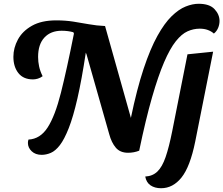

<svg xmlns="http://www.w3.org/2000/svg" viewBox="-20 -798 1184 1018"><path d="M201 23Q168 23 148 4Q128 -15 128 -40Q128 -50 131 -58Q193 -61 232.5 -122Q272 -183 303 -306Q334 -429 372 -620L369 -627Q341 -635 307 -635Q249 -635 215.5 -599Q182 -563 182 -496Q182 -470 187.5 -445Q193 -420 206 -394Q194 -385 180.5 -381Q167 -377 155 -377Q104 -377 77.5 -410.5Q51 -444 51 -497Q51 -544 75 -588.5Q99 -633 149.5 -661.5Q200 -690 278 -690Q326 -690 368 -683.5Q410 -677 451 -669.5Q492 -662 537 -660L674 -173Q706 -327 741.5 -433.5Q777 -540 814.5 -607.5Q852 -675 890 -712Q928 -749 964.5 -763.5Q1001 -778 1033 -778Q1091 -778 1117.5 -749.5Q1144 -721 1144 -687Q1144 -668 1136.5 -650Q1129 -632 1114 -620Q1101 -632 1082 -639Q1063 -646 1039 -646Q1006 -646 974.5 -632Q943 -618 912 -579Q881 -540 850 -468Q819 -396 786 -281.5Q753 -167 718 1Q690 12 659 12Q617 12 594 -15Q571 -42 559 -87L439 -509L435 -519Q413 -374 390.5 -276Q368 -178 344.5 -118.5Q321 -59 297.5 -28.5Q274 2 249.5 12.5Q225 23 201 23ZM834 200Q801 200 778.5 185Q756 170 750 138Q789 136 814.5 111.5Q840 87 858 35Q876 -17 893 -102L974 -510L1110 -524L1015 -47Q988 86 942.5 143Q897 200 834 200Z"/></svg>

Font: Sansita Swashed Medium
Style: Regular
Weight: 500
Designer: Pablo Cosgaya
Foundry: Omnibus-Type
Version: Version 1.003; ttfautohint (v1.8.3)